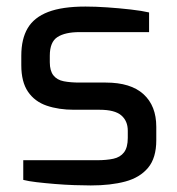

<svg xmlns="http://www.w3.org/2000/svg" viewBox="-20 -560 541 586"><path d="M257 6Q236 6 207 5Q178 4 147.5 1.5Q117 -1 91.5 -4Q66 -7 51 -11V-71H276Q305 -71 326 -75.5Q347 -80 358.5 -95Q370 -110 370 -139V-161Q370 -191 350 -208Q330 -225 284 -225H206Q159 -225 122.5 -237.5Q86 -250 65.5 -280Q45 -310 45 -361V-390Q45 -441 64.5 -474Q84 -507 127 -523.5Q170 -540 241 -540Q271 -540 307.5 -537.5Q344 -535 379 -531Q414 -527 435 -522V-462H223Q179 -462 155.5 -447Q132 -432 132 -390V-370Q132 -344 143 -330Q154 -316 174.5 -312Q195 -308 223 -308H303Q379 -308 418 -272.5Q457 -237 457 -173V-132Q457 -78 432 -48Q407 -18 362.5 -6Q318 6 257 6Z"/></svg>

Font: Exo Thin Medium
Style: Regular
Weight: 500
Version: Version 2.000